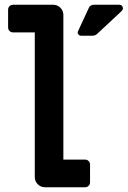

<svg xmlns="http://www.w3.org/2000/svg" viewBox="-20 -786 536 806"><path d="M126 -43V-650H35Q26 -650 20 -656Q14 -662 14 -671V-745Q14 -754 20 -760Q26 -766 35 -766H203Q221 -766 233.5 -753.5Q246 -741 246 -723V-116H337Q346 -116 352 -110Q358 -104 358 -95V-21Q358 -12 352 -6Q346 0 337 0H169Q151 0 138.5 -12.5Q126 -25 126 -43ZM308 -656 353 -753Q355 -759 361 -762.5Q367 -766 373 -766H481Q488 -766 492 -761.5Q496 -757 496 -751Q496 -745 491 -740L388 -644Q380 -636 367 -636H321Q313 -636 308.5 -642Q304 -648 308 -656Z"/></svg>

Font: Miriam Libre
Style: Bold
Weight: 700
Designer: Michal Sahar
Foundry: Hagilda
Version: Version 1.001